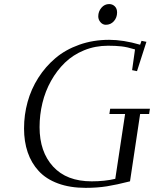

<svg xmlns="http://www.w3.org/2000/svg" viewBox="-20 -906 751 936"><path d="M97.2 -279.8Q97.2 -346.2 114.5 -408.9Q131.8 -471.7 166.7 -526.6Q201.7 -581.5 250.5 -622.8Q299.3 -664.1 366.7 -688Q434.1 -711.9 512.2 -711.9Q581.5 -711.9 663.1 -688L669.9 -707L693.8 -702.1L647.9 -559.1L624 -564L638.2 -665Q600.1 -676.8 572 -679.9Q543.9 -683.1 506.8 -683.1Q444.3 -683.1 390.1 -660.9Q335.9 -638.7 296.6 -600.6Q257.3 -562.5 229 -512Q200.7 -461.4 186.8 -403.8Q172.9 -346.2 172.9 -286.1Q172.9 -166 238.8 -94Q304.7 -22 426.8 -22Q490.7 -22 542 -34.2L589.8 -350.1H513.2L517.1 -376H710.9L707 -350.1H663.1L613.8 -22Q548.8 -5.4 501.5 2.2Q454.1 9.8 397.9 9.8Q321.3 9.8 262.9 -11.7Q204.6 -33.2 168.7 -72.3Q132.8 -111.3 115 -163.6Q97.2 -215.8 97.2 -279.8ZM459 -826.2Q459 -850.1 474.4 -868.2Q489.7 -886.2 512.2 -886.2Q528.3 -886.2 539.6 -875.2Q550.8 -864.3 550.8 -845.2Q550.8 -820.3 535.2 -802.7Q519.5 -785.2 496.1 -785.2Q480.5 -785.2 469.7 -797.9Q459 -810.5 459 -826.2Z"/></svg>

Font: Dehuti Alt
Style: Italic
Weight: 400
Version: Version 1.2